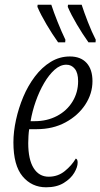

<svg xmlns="http://www.w3.org/2000/svg" viewBox="-20 -786 427 816"><path d="M176 10Q115 10 76 -36.5Q37 -83 37 -181Q37 -226 48 -276.5Q59 -327 79 -374.5Q99 -422 128.5 -461Q158 -500 195.5 -523Q233 -546 277 -546Q323 -546 348 -518.5Q373 -491 373 -441Q373 -388 342.5 -341.5Q312 -295 258.5 -266Q205 -237 136 -237H104Q102 -225 101 -207.5Q100 -190 100 -178Q100 -108 123 -71.5Q146 -35 187 -35Q226 -35 255.5 -59Q285 -83 302 -112Q310 -110 310 -95Q310 -76 295.5 -51.5Q281 -27 251 -8.5Q221 10 176 10ZM128 -271Q180 -271 222 -293Q264 -315 288 -354Q312 -393 312 -441Q312 -476 298 -493.5Q284 -511 262 -511Q236 -511 212 -489.5Q188 -468 167.5 -433Q147 -398 132 -355.5Q117 -313 110 -271ZM356 -606Q331 -641 306.5 -682.5Q282 -724 268 -757L269 -766H327Q337 -735 353.5 -692.5Q370 -650 387 -617L386 -606ZM227 -606Q202 -641 177.5 -682.5Q153 -724 139 -757L140 -766H198Q208 -735 225 -692.5Q242 -650 258 -617L257 -606Z"/></svg>

Font: Noto Serif ExtraCondensed Light
Style: Italic
Weight: 300
Width: 2
Italic angle: -12°
Designer: Monotype Design Team
Foundry: Monotype Imaging Inc.
Version: Version 2.014; ttfautohint (v1.8.4.7-5d5b)